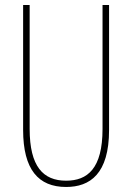

<svg xmlns="http://www.w3.org/2000/svg" viewBox="-20 -734 526 764"><path d="M414 -217V-714H388V-221C388 -63 328 -15 243 -15C152 -15 98 -71 98 -221V-714H72V-217C72 -59 133 10 243 10C338 10 414 -42 414 -217Z"/></svg>

Font: Noto Sans Gurmukhi UI ExtraCondensed Thin
Style: Regular
Weight: 100
Width: 2
Designer: Jelle Bosma - Monotype Design Team
Foundry: Monotype Imaging Inc.
Version: Version 2.004